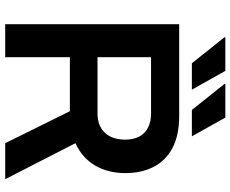

<svg xmlns="http://www.w3.org/2000/svg" viewBox="-96 -812 908 757"><g transform="rotate(90 358.5 -434.0)"><path d="M76 0V-686H437Q513 -686 563 -660Q613 -634 638 -586Q663 -538 663 -473Q663 -406 633 -354.5Q603 -303 545 -277L687 0H545L419 -255H206V0ZM206 -364H427Q477 -364 504 -393Q531 -422 531 -473Q531 -506 519 -528.5Q507 -551 484 -563Q461 -575 427 -575H206ZM414 -736 311 -865 312 -868H444L518 -736ZM230 -736 127 -865 128 -868H260L334 -736Z"/></g></svg>

Font: Archivo SemiBold SemiBold
Style: Regular
Weight: 600
Version: Version 2.001